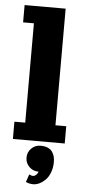

<svg xmlns="http://www.w3.org/2000/svg" viewBox="-56 -637 385 865"><g transform="rotate(5 136.5 -204.5)"><path d="M19.5 -605.5H205.1V-78.1H253.9V0H19.5V-78.1H68.4V-527.3H19.5ZM147.9 136.7Q147.2 136.7 146.5 136.7Q122.1 136.7 105 119.6Q87.9 102.5 87.9 78.1Q87.9 53.7 105 36.6Q122.1 19.5 146.5 19.5Q165 19.5 178.5 25.1Q191.9 30.8 199 40.6Q206.1 50.5 209.2 61.9Q212.4 73.2 212.4 87.2Q212.4 113.3 204.2 134.8Q196 156.2 183.2 168.9Q170.4 181.6 156.1 188.5Q141.8 195.3 128.2 195.3Q110.8 195.3 94.7 188L106.9 152.6Q115.5 158 124.8 158Q130.9 158 137.3 152.5Q143.8 147 147.9 136.7Z"/></g></svg>

Font: Orelega One
Style: Regular
Weight: 400
Version: Version 1.1 ; ttfautohint (v1.8.3)